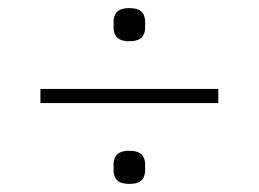

<svg xmlns="http://www.w3.org/2000/svg" viewBox="-20 -535 640 475"><path d="M300 -433C326 -433 337 -443 339 -463V-485C337 -505 326 -515 300 -515C274 -515 263 -505 261 -485V-463C263 -443 274 -433 300 -433ZM80 -280H520V-315H80ZM261 -110C263 -90 274 -80 300 -80C326 -80 337 -90 339 -110V-132C337 -152 326 -162 300 -162C274 -162 263 -152 261 -132Z"/></svg>

Font: Kreadon Extra Light
Style: Regular
Weight: 200
Designer: kohakuno
Foundry: StudioGnu
Version: Version 1.000;Glyphs 3.1.2 (3151)